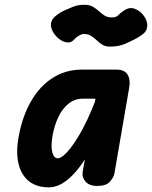

<svg xmlns="http://www.w3.org/2000/svg" viewBox="-20 -800 654 826"><path d="M190 6Q138 6 104.8 -20.2Q71.5 -46.5 59.8 -95.2Q48 -144 60 -210.5Q76 -299.5 113.5 -364.5Q151 -429.5 206.8 -465Q262.5 -500.5 332 -500.5H481.5Q516 -500.5 529 -478.8Q542 -457 535.5 -421L472 -52.5Q469 -37 453 -18.5Q437 0 398 0Q364 0 347.8 -19Q331.5 -38 336 -62.5L345 -114Q319.5 -74.5 293.5 -47.8Q267.5 -21 241.8 -7.5Q216 6 190 6ZM229 -119Q244 -119 269.5 -146.5Q295 -174 326 -228Q357 -282 388 -361L391 -375.5H336Q302.5 -375.5 276 -355Q249.5 -334.5 231.5 -297.5Q213.5 -260.5 205 -210.5Q198.5 -169.5 205.2 -144.2Q212 -119 229 -119ZM452.5 -599.5Q433.5 -599.5 420.2 -607.8Q407 -616 395.8 -626.8Q384.5 -637.5 371.5 -645.8Q358.5 -654 340 -654Q333 -654 320.5 -647.2Q308 -640.5 299.5 -630.5Q287 -616 269.8 -617.5Q252.5 -619 236.5 -630.8Q220.5 -642.5 209.8 -659.8Q199 -677 199 -694Q199 -714.5 218.5 -730.5Q238 -746.5 256 -754.5Q271 -761.5 293.2 -770.5Q315.5 -779.5 343 -779.5Q365 -779.5 379.2 -771.2Q393.5 -763 405 -752.2Q416.5 -741.5 429.5 -733.2Q442.5 -725 461 -725Q480.5 -725 488.8 -734.5Q497 -744 514 -755Q537.5 -771 560.5 -762Q583.5 -753 598.5 -732.2Q613.5 -711.5 613.5 -692Q613.5 -671 600.5 -658.2Q587.5 -645.5 556.5 -629.5Q540 -621 514.8 -610.2Q489.5 -599.5 452.5 -599.5Z"/></svg>

Font: Edu AU VIC WA NT Hand
Style: Bold
Weight: 700
Version: Version 1.001